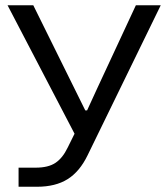

<svg xmlns="http://www.w3.org/2000/svg" viewBox="-20 -545 642 732"><path d="M50.8 167V94.2H116.2Q164.1 94.2 191.4 75.9Q218.8 57.6 237.8 18.1L264.2 -35.2L8.8 -524.9H106.9L305.2 -124H312L350.1 -207L498 -524.9H592.8L314 46.9Q283.7 109.4 237.5 138.2Q191.4 167 121.1 167Z"/></svg>

Font: Lumene Sans Expanded
Style: Regular
Weight: 400
Width: 7
Designer: Deni Anggara
Version: Version 1.003;Glyphs 3.1.2 (3151)